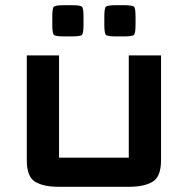

<svg xmlns="http://www.w3.org/2000/svg" viewBox="-20 -713 722 738"><path d="M83 -97V-500H207V-107Q207 -107 207 -107Q207 -107 207 -107H475Q475 -107 475 -107Q475 -107 475 -107V-500H599V-97Q599 -33.5 566.2 -14.2Q533.5 5 476 5H205Q147.5 5 115.2 -14.2Q83 -33.5 83 -97ZM181 -618V-649Q181 -681.5 187 -687.2Q193 -693 226 -693H256Q289 -693 295 -687.2Q301 -681.5 301 -649V-618Q301 -585 295 -579Q289 -573 256 -573H226Q193 -573 187 -579Q181 -585 181 -618ZM381 -618V-649Q381 -681.5 387 -687.2Q393 -693 426 -693H456Q489 -693 495 -687.2Q501 -681.5 501 -649V-618Q501 -585 495 -579Q489 -573 456 -573H426Q393 -573 387 -579Q381 -585 381 -618Z"/></svg>

Font: Science Gothic
Style: Regular
Weight: 400
Designer: Thomas Phinney, Vassil Kateliev, Brandon Buerkle
Foundry: Font Detective LLC
Version: Version 1.018